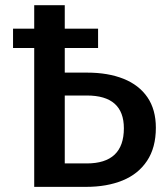

<svg xmlns="http://www.w3.org/2000/svg" viewBox="-20 -728 655 748"><path d="M319.5 -445.1Q401 -445.1 461.3 -421Q521.5 -396.9 554.4 -349Q587.2 -301 587.2 -230.3Q587.2 -152.8 552.8 -101.3Q518.5 -49.7 457.4 -24.9Q396.4 0 315.4 0H113.3V-541H30.8V-616.4H113.3V-707.7H232.3V-616.4H362.1V-541H232.3V-445.1ZM317.9 -91.3Q462.6 -91.3 462.6 -228.2Q462.6 -355.9 318.5 -355.9H232.3V-91.3Z"/></svg>

Font: Fira Code Fixed Medium
Style: Regular
Weight: 500
Monospace: yes
Designer: Carrois Corporate, Edenspiekermann AG, Nikita Prokopov
Foundry: Carrois Corporate, Edenspiekermann AG, Nikita Prokopov
Version: Version 5.002